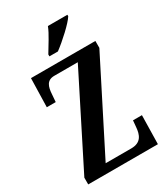

<svg xmlns="http://www.w3.org/2000/svg" viewBox="-223 -1033 996 1136"><g transform="rotate(-30 275.0 -465.5)"><path d="M214 -784V-771H272C326 -811 408 -886 429 -921V-931H296C279 -886 240 -829 214 -784ZM34 0H510L514 -196H453L449 -152C445 -103 430 -57 361 -57H186L495 -667V-714H55L50 -518H111L115 -569C118 -620 130 -657 182 -657H342L34 -46Z"/></g></svg>

Font: Noto Serif Tamil ExtraCondensed
Style: Bold Italic
Weight: 700
Width: 2
Italic angle: -12°
Designer: Indian Type Foundry, Tom Grace, and the Monotype Design Team
Foundry: Monotype Imaging Inc.
Version: Version 2.003